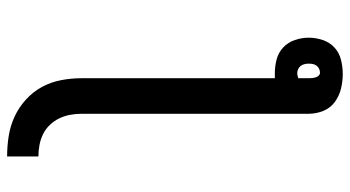

<svg xmlns="http://www.w3.org/2000/svg" viewBox="-242 -533 984 540"><g transform="rotate(90 250.0 -263.0)"><path d="M420 209Q391 209 362.5 204.5Q334 200 308 188Q282 176 260 156Q238 136 224.5 111Q211 86 205.5 57.5Q200 29 200 0V-544H186Q166 -544 147 -549Q128 -554 113.5 -567.5Q99 -581 92.5 -600.5Q86 -620 86 -639Q86 -659 92.5 -678.5Q99 -698 113.5 -711.5Q128 -725 148 -730Q168 -735 188 -735Q209 -735 229.5 -730Q250 -725 267 -712.5Q284 -700 292 -680Q300 -660 300 -639V0Q300 16 303 32Q306 48 313 62.5Q320 77 331.5 89Q343 101 357.5 108Q372 115 388 118Q404 121 420 121ZM186 -607Q190 -607 193.5 -608Q197 -609 200 -610V-639Q200 -644 199.5 -649Q199 -654 197.5 -659Q196 -664 192.5 -667.5Q189 -671 185 -671Q179 -671 173.5 -668.5Q168 -666 164.5 -661Q161 -656 160 -650.5Q159 -645 159 -639Q159 -633 160.5 -627Q162 -621 165.5 -616.5Q169 -612 174.5 -609.5Q180 -607 186 -607Z"/></g></svg>

Font: Iosevka Curly Slab Semibold
Style: Regular
Weight: 600
Monospace: yes
Designer: Belleve Invis
Foundry: Belleve Invis
Version: Version 22.1.2; ttfautohint (v1.8.4)